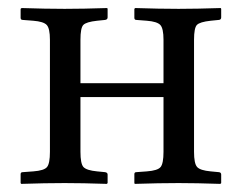

<svg xmlns="http://www.w3.org/2000/svg" viewBox="-20 -451 596 473"><path d="M382.8 -77.1V-211.9H178.2V-77.1Q178.2 -47.9 185.5 -39.6Q193.4 -31.2 219.2 -28.8L238.8 -26.9Q245.1 -25.9 245.1 -21V0L243.2 2Q183.6 0 139.2 0Q91.8 0 32.2 2L30.8 0V-22Q30.8 -26.9 36.1 -26.9L62 -28.8Q88.9 -30.8 95.9 -39.6Q103 -48.3 103 -77.1V-353Q103 -380.9 95.2 -389.4Q87.4 -397.9 62 -399.9L36.1 -401.9Q30.8 -401.9 30.8 -407.2V-429.2L33.2 -431.2Q92.8 -429.2 139.2 -429.2Q184.6 -429.2 244.1 -431.2L245.1 -429.2V-408.2Q245.1 -402.8 238.8 -401.9L219.2 -399.9Q192.4 -397 185.3 -389.6Q178.2 -382.3 178.2 -353V-246.1H382.8V-353Q382.8 -380.9 375 -389.4Q367.2 -397.9 341.8 -399.9L315.9 -401.9Q311 -401.9 311 -407.2V-429.2L313 -431.2Q372.6 -429.2 419.9 -429.2Q464.4 -429.2 523.9 -431.2L524.9 -429.2V-408.2Q524.9 -402.3 519 -401.9L499 -399.9Q472.2 -397 465.1 -389.6Q458 -382.3 458 -353V-77.1Q458 -47.9 465.6 -39.6Q473.1 -31.2 499 -28.8L519 -26.9Q524.9 -26.4 524.9 -21V0L522.9 2Q463.4 0 419.9 0Q371.6 0 312 2L311 0V-22Q311 -26.9 315.9 -26.9L341.8 -28.8Q368.7 -30.8 375.7 -39.6Q382.8 -48.3 382.8 -77.1Z"/></svg>

Font: Linux Libertine Display G
Style: Regular
Weight: 400
Designer: Philipp H. Poll
Foundry: Philipp H. Poll
Version: Version 5.0.9